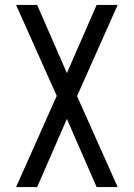

<svg xmlns="http://www.w3.org/2000/svg" viewBox="-20 -755 540 775"><path d="M45 0 209 -368 45 -735H130L250 -460L370 -735H455L291 -367L455 0H370L250 -275L130 0Z"/></svg>

Font: Zed Sans
Style: Regular
Weight: 400
Designer: Belleve Invis
Foundry: Belleve Invis
Version: Version 1.0.0; ttfautohint (v1.8.4)